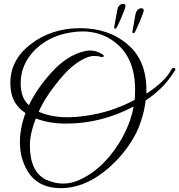

<svg xmlns="http://www.w3.org/2000/svg" viewBox="-20 -870 935 1002"><path d="M584 -720C587 -722 597 -740 612 -775C627 -810 635 -832 635 -839C635 -846 631 -850 622 -850C621 -850 619 -850 616 -849C604 -846 596 -836 592 -819C592 -812 584 -775 579 -747C574 -720 576 -719 584 -720ZM522 27C614 -44 686 -145 714 -233C729 -277 737 -315 740 -346C800 -384 850 -434 889 -496C905 -511 886 -527 874 -507C854 -467 811 -425 744 -381V-401C744 -504 711 -584 645 -639C580 -695 497 -723 397 -723C297 -723 210 -694 137 -637C68 -583 34 -516 34 -436C34 -426 35 -416 36 -406C41 -353 66 -311 113 -280C74 -175 71 -64 124 23C160 82 218 112 298 112C374 112 449 84 522 27ZM685 -402C685 -385 684 -367 683 -349C600 -304 511 -276 416 -264C387 -260 359 -258 333 -258C274 -258 224 -268 182 -287C209 -348 253 -412 312 -479C372 -547 437 -578 468 -578C484 -578 495 -577 502 -574C522 -568 528 -579 514 -587C473 -612 441 -607 422 -603C360 -589 301 -551 246 -489C195 -432 157 -376 131 -321C102 -346 88 -384 88 -437C88 -498 110 -552 153 -600C204 -655 271 -689 352 -701C371 -704 390 -706 409 -706C473 -706 529 -688 577 -652C649 -598 685 -515 685 -402ZM677 -314C674 -293 668 -270 659 -243C635 -175 600 -113 553 -56C506 1 454 42 396 68C339 95 279 95 219 67C164 40 136 -20 136 -112C136 -151 146 -198 167 -252C212 -234 265 -225 325 -225C448 -225 566 -255 677 -314ZM671 -704C671 -699 673 -697 677 -697C678 -697 679 -697 681 -698C683 -699 692 -717 707 -752C722 -787 730 -809 730 -816C730 -823 726 -827 717 -827C715 -827 713 -827 711 -826C699 -823 691 -813 687 -796Z"/></svg>

Font: VL Great Vibes
Style: Regular
Weight: 400
Designer: Robert E. Leuschke
Foundry: Robert E. Leuschke
Version: Version 1.001